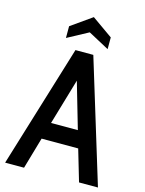

<svg xmlns="http://www.w3.org/2000/svg" viewBox="-132 -981 802 1059"><g transform="rotate(15 269.0 -451.0)"><path d="M373 -180H164L112 0H4L218 -700H320L534 0H426ZM345 -277 269 -539 192 -277ZM388 -818V-751L269 -815L150 -751V-818L269 -902Z"/></g></svg>

Font: Cabin Condensed Medium
Style: Regular
Weight: 500
Width: 3
Version: Version 2.001